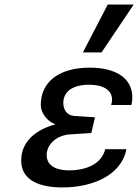

<svg xmlns="http://www.w3.org/2000/svg" viewBox="-20 -810 607 843"><path d="M567 -790H453L344 -580H426ZM159 -349C159 -315 186 -278 223 -264C135 -240 73 -187 73 -105C73 -14 161 13 254 13C381 13 512 -37 535 -155H442C426 -91 361 -62 282 -62C238 -62 185 -76 185 -129C185 -179 232 -217 288 -220L381 -226L397 -295L305 -301C276 -303 258 -326 258 -358C258 -409 301 -438 371 -438C434 -438 472 -414 472 -372C472 -364 470 -357 468 -349H557C560 -361 561 -373 561 -383C561 -465 491 -513 374 -513C241 -513 159 -452 159 -349Z"/></svg>

Font: Perun Medium Italic
Style: Regular
Weight: 500
Italic angle: -12°
Foundry: Copyright (c) Stefan Peev, Context Ltd, 2016
Version: Version 1.026